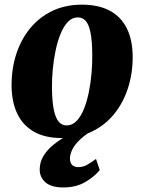

<svg xmlns="http://www.w3.org/2000/svg" viewBox="-20 -577 617 822"><path d="M331 -557Q402 -557 450 -531.2Q498 -505.5 522.8 -456Q547.5 -406.5 548 -335.5Q548.5 -264 528.2 -200.8Q508 -137.5 469 -89.2Q430 -41 373 -13.5Q316 14 243.5 14Q174.5 14 127 -12.2Q79.5 -38.5 55 -88.2Q30.5 -138 29.5 -208Q29 -281 49.2 -344.2Q69.5 -407.5 108.5 -455.2Q147.5 -503 203.5 -530Q259.5 -557 331 -557ZM313.5 -502.5Q288.5 -502.5 270.2 -483Q252 -463.5 239 -431.2Q226 -399 217.8 -359.5Q209.5 -320 205.8 -278.8Q202 -237.5 202.5 -201Q203 -142 210.5 -106.5Q218 -71 231.8 -55.5Q245.5 -40 264.5 -40Q289.5 -40 308 -59.2Q326.5 -78.5 339.5 -111Q352.5 -143.5 360.5 -183.5Q368.5 -223.5 372 -264.8Q375.5 -306 375 -343.5Q374.5 -404 367.2 -438.8Q360 -473.5 346.5 -488Q333 -502.5 313.5 -502.5ZM251 225.5Q199.5 225.5 174.8 203.8Q150 182 150 149Q150 117 166.2 90.5Q182.5 64 208.5 43Q234.5 22 264.5 5.2Q294.5 -11.5 321.5 -24.5L345.5 -34.5L383.5 -24Q347.5 -2.5 324.5 18.8Q301.5 40 290.8 60.8Q280 81.5 279.5 100.5Q279.5 121.5 289.5 130Q299.5 138.5 315 138.5Q335.5 138.5 352.8 128.8Q370 119 391 103.5L407 151Q387 177 347 201.2Q307 225.5 251 225.5Z"/></svg>

Font: Merriweather 48pt Black
Style: Italic
Weight: 900
Italic angle: -7.8°
Version: Version 2.101